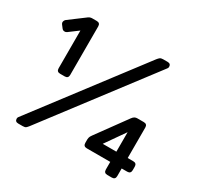

<svg xmlns="http://www.w3.org/2000/svg" viewBox="-150 -874 1077 1049"><g transform="rotate(30 388.0 -350.0)"><path d="M146 -350Q124 -350 124 -372V-610L65 -566Q58 -561 49 -562Q40 -563 34 -571L21 -588Q15 -596 16.5 -604.5Q18 -613 25 -619L124 -693Q134 -700 147 -700H175Q197 -700 197 -678V-372Q197 -350 175 -350ZM84 0Q63 0 63 -20Q63 -26 67 -31L561 -681Q568 -690 574.5 -695Q581 -700 594 -700H622Q643 -700 643 -680Q643 -674 639 -669L145 -19Q138 -10 132 -5Q126 0 112 0ZM646 0Q624 0 624 -22V-70H476Q454 -70 454 -92V-115Q454 -117 455.5 -125Q457 -133 466 -145L602 -332Q610 -343 617.5 -346.5Q625 -350 632 -350H674Q696 -350 696 -328V-136H731Q753 -136 753 -114V-92Q753 -70 731 -70H696V-22Q696 0 674 0ZM539 -135H625V-258Z"/></g></svg>

Font: RubikRegular
Style: Regular
Weight: 400
Designer: Hubert and Fischer
Foundry: Hubert and Fischer
Version: Version 2.300;gftools[0.9.30]